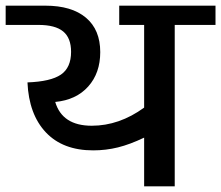

<svg xmlns="http://www.w3.org/2000/svg" viewBox="-42 -658 781 678"><path d="M719 -570H575V0H467V-172Q417 -148 374.5 -137.5Q332 -127 287 -127Q180 -127 120 -190.5Q60 -254 55 -367Q137 -370 173 -394.5Q209 -419 209 -475Q209 -524 181 -547Q153 -570 94 -570H-22V-638H118Q211 -638 261.5 -595.5Q312 -553 312 -474Q312 -400 269.5 -352.5Q227 -305 153 -298Q178 -214 282 -214Q379 -214 467 -278V-570H379V-638H719Z"/></svg>

Font: Amiko SemiBold
Style: Regular
Weight: 600
Designer: Pablo Impallari, Rodrigo Fuenzalida, Andres Torresi
Foundry: Impallari Type
Version: Version 1.001; ttfautohint (v1.3)